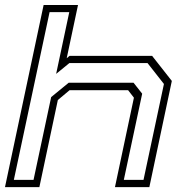

<svg xmlns="http://www.w3.org/2000/svg" viewBox="-30 -770 754 790"><path d="M-9.5 0 149.5 -749.5H291L244.5 -530.5L256 -540H596L677 -437L584.5 0H443L521 -368L497 -399H256.5L208 -358.5L132 0ZM27 -30H108L180.5 -370.5L252.5 -429.5H519.5L555 -384.5L479.5 -30H560.5L644.5 -424.5L577 -510.5H255.5L201 -466L255 -720H174Z"/></svg>

Font: Tourney Expanded Light
Style: Italic
Weight: 300
Width: 7
Italic angle: -12°
Designer: Tyler Finck
Foundry: Etcetera Type Co
Version: Version 1.010; ttfautohint (v1.8.3)